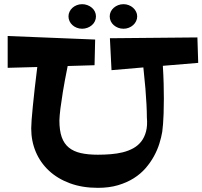

<svg xmlns="http://www.w3.org/2000/svg" viewBox="-20 -884 978 928"><path d="M764.2 -247.1Q759.8 -220.2 750.2 -189.7Q740.7 -159.2 724.1 -128.9Q707.5 -98.6 683.6 -71Q659.7 -43.5 626.5 -22.5Q593.3 -1.5 550.3 11.2Q507.3 23.9 453.1 23.9Q377.4 23.9 317.6 1.7Q257.8 -20.5 216.3 -59.3Q174.8 -98.1 152.8 -150.4Q130.9 -202.6 130.9 -263.2Q130.9 -276.9 132.8 -304.4Q134.8 -332 138.7 -370.6Q142.6 -409.2 147.9 -457.3Q153.3 -505.4 160.2 -560.1L17.1 -556.2V-710L439.9 -692.9L437 -568.8L307.1 -564.9Q292 -490.2 283.9 -440.2Q275.9 -390.1 272 -359.4Q267.6 -323.2 267.1 -301.8Q267.1 -253.4 278.3 -221.4Q289.6 -189.5 312.7 -170.7Q335.9 -151.9 370.8 -144Q405.8 -136.2 453.1 -136.2Q484.4 -136.2 515.1 -138.7Q545.9 -141.1 573.5 -147.9Q601.1 -154.8 623.8 -167.2Q646.5 -179.7 662.4 -199.7Q678.2 -219.7 685.8 -248.3Q693.4 -276.9 689.9 -315.9Q689.9 -342.8 688 -379.4Q686.5 -410.6 682.9 -455.6Q679.2 -500.5 672.9 -558.1L519 -544.9L511.2 -699.2L934.1 -703.1L938 -580.1L767.1 -565.9Q770 -518.6 771 -479Q772 -439.5 772 -407.2Q772 -364.7 770.8 -334.7Q769.5 -304.7 768.1 -285.2Q766.1 -262.2 764.2 -247.1ZM643.1 -804.7Q643.1 -792.5 637.7 -781.5Q632.3 -770.5 623.3 -762.5Q614.3 -754.4 602.3 -749.8Q590.3 -745.1 577.1 -745.1Q563 -745.1 551 -749.8Q539.1 -754.4 529.8 -762.5Q520.5 -770.5 515.4 -781.5Q510.3 -792.5 510.3 -804.7Q510.3 -816.9 515.4 -827.6Q520.5 -838.4 529.8 -846.4Q539.1 -854.5 551 -859.1Q563 -863.8 577.1 -863.8Q590.3 -863.8 602.3 -859.1Q614.3 -854.5 623.3 -846.4Q632.3 -838.4 637.7 -827.6Q643.1 -816.9 643.1 -804.7ZM443.8 -804.7Q443.8 -792.5 438.7 -781.5Q433.6 -770.5 424.3 -762.5Q415 -754.4 402.8 -749.8Q390.6 -745.1 377 -745.1Q363.3 -745.1 351.3 -749.8Q339.4 -754.4 330.3 -762.5Q321.3 -770.5 316.2 -781.5Q311 -792.5 311 -804.7Q311 -816.9 316.2 -827.6Q321.3 -838.4 330.3 -846.4Q339.4 -854.5 351.3 -859.1Q363.3 -863.8 377 -863.8Q390.6 -863.8 402.8 -859.1Q415 -854.5 424.3 -846.4Q433.6 -838.4 438.7 -827.6Q443.8 -816.9 443.8 -804.7Z"/></svg>

Font: Peralta
Style: Regular
Weight: 400
Designer: Astigmatic (AOETI)
Foundry: Astigmatic (AOETI)
Version: Version 1.000